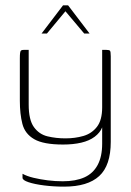

<svg xmlns="http://www.w3.org/2000/svg" viewBox="-20 -585 490 716"><path d="M219 111Q180 111 144.5 106.5Q109 102 86.5 94.5Q64 87 64 78V63Q80 72 105 78Q130 84 158 87.5Q186 91 214 91Q262 91 294.5 76.5Q327 62 344 30.5Q361 -1 361 -49V-110Q353 -90 333 -75Q313 -60 283 -53Q253 -46 215 -46Q142 -46 107.5 -66Q73 -86 63.5 -123Q54 -160 54 -209V-366Q54 -381 55 -388Q56 -395 59 -397Q62 -399 69 -399H87Q87 -373 87 -347.5Q87 -322 87 -297Q87 -272 87 -246.5Q87 -221 87 -195Q87 -138 106.5 -111Q126 -84 157.5 -76.5Q189 -69 224 -69Q260 -69 291 -78Q322 -87 341.5 -112Q361 -137 361 -185V-399H376Q387 -399 390 -396Q393 -393 393 -375V-56Q393 32 350 71.5Q307 111 219 111ZM135 -460 215 -565H234L314 -460H294L224 -543L155 -460Z"/></svg>

Font: Genos ExtraLight
Style: Regular
Weight: 250
Designer: Robert E. Leuschke
Foundry: Robert E. Leuschke
Version: Version 1.010